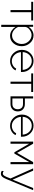

<svg xmlns="http://www.w3.org/2000/svg" viewBox="1790 -2360 790 4411"><g transform="rotate(90 2185.5 -154.0)"><path d="M260 -476V0H211V-476H21V-520H449V-476Z M803 10Q739 10 686 -24Q633 -58 599 -112V213H549V-520H595V-416Q628 -467 681 -498Q734 -529 792 -529Q898 -529 969.5 -447Q1041 -365 1041 -259Q1041 -147 974 -68.5Q907 10 803 10ZM791 -35Q878 -35 934 -103Q990 -171 990 -259Q990 -349 929 -416.5Q868 -484 782 -484Q725 -484 665 -440.5Q605 -397 599 -344V-173Q625 -113 677.5 -74Q730 -35 791 -35Z M1382 10Q1274 10 1199.5 -70Q1125 -150 1125 -262Q1125 -373 1198 -451Q1271 -529 1379 -529Q1488 -529 1561 -450.5Q1634 -372 1634 -262Q1634 -243 1633 -240H1177Q1184 -150 1243.5 -90Q1303 -30 1384 -30Q1438 -30 1486 -58Q1534 -86 1553 -130L1597 -118Q1574 -62 1514 -26Q1454 10 1382 10ZM1176 -280H1586Q1579 -371 1521 -429.5Q1463 -488 1380 -488Q1297 -488 1239 -429Q1181 -370 1176 -280Z M1904 -476V0H1855V-476H1665V-520H2093V-476Z M2193 0V-520H2242V-330H2368Q2445 -330 2492 -286Q2539 -242 2539 -166Q2539 -91 2491.5 -45.5Q2444 0 2368 0ZM2242 -43H2368Q2427 -43 2458 -77.5Q2489 -112 2489 -166Q2489 -221 2458.5 -254Q2428 -287 2368 -287H2242Z M2869 10Q2761 10 2686.5 -70Q2612 -150 2612 -262Q2612 -373 2685 -451Q2758 -529 2866 -529Q2975 -529 3048 -450.5Q3121 -372 3121 -262Q3121 -243 3120 -240H2664Q2671 -150 2730.5 -90Q2790 -30 2871 -30Q2925 -30 2973 -58Q3021 -86 3040 -130L3084 -118Q3061 -62 3001 -26Q2941 10 2869 10ZM2663 -280H3073Q3066 -371 3008 -429.5Q2950 -488 2867 -488Q2784 -488 2726 -429Q2668 -370 2663 -280Z M3281 -520 3492 -151 3704 -520H3752V0H3703V-429L3508 -89H3477L3281 -429V0H3232V-520Z M3905 200 3910 156Q3934 177 3966 177Q3994 177 4018 141Q4042 105 4080 0L3848 -520H3900L4107 -49L4300 -520H4349L4092 99Q4064 167 4036 194Q4008 221 3969 221Q3929 221 3905 200Z"/></g></svg>

Font: Raleway
Style: Light
Weight: 300
Designer: Matt McInerney, Pablo Impallari, Rodrigo Fuenzalida
Foundry: Matt McInerney, Pablo Impallari, Rodrigo Fuenzalida
Version: Version 3.000